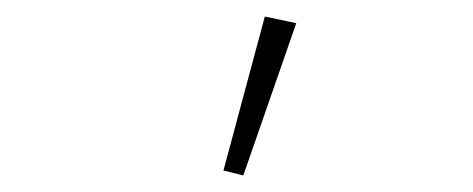

<svg xmlns="http://www.w3.org/2000/svg" viewBox="-20 -772 572 232"><path d="M274 -560 250 -566 300 -752 338 -744Z"/></svg>

Font: Source Sans Variable
Style: Regular
Weight: 200
Designer: Paul D. Hunt
Foundry: Adobe Systems Incorporated
Version: Version 3.006;hotconv 1.0.111;makeotfexe 2.5.65597